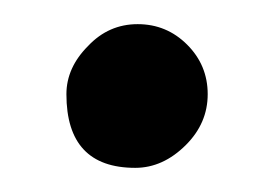

<svg xmlns="http://www.w3.org/2000/svg" viewBox="-20 -290 227 159"><path d="M134 -170Q115 -151 92 -151Q35 -151 35 -212Q35 -234 53 -252Q70 -270 94 -270Q118 -270 135 -253Q152 -236 152 -212Q152 -188 134 -170Z"/></svg>

Font: Bubblegum Sans
Style: Regular
Weight: 400
Designer: Angel Koziupa and Alejandro Paul
Foundry: Angel Koziupa and Alejandro Paul
Version: Version 1.001